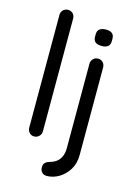

<svg xmlns="http://www.w3.org/2000/svg" viewBox="-137 -813 775 1084"><g transform="rotate(15 250.5 -271.5)"><path d="M162 -41Q162 -24 150 -12Q138 0 121 0Q104 0 93 -12Q82 -24 82 -41V-700Q82 -717 93.5 -728.5Q105 -740 122 -740Q140 -740 151 -728.5Q162 -717 162 -700ZM397 34Q397 85 374.5 121Q352 157 318 177Q284 197 247 197Q230 197 219.5 186Q209 175 209 160V153Q209 138 219 129Q229 120 244 116Q267 110 283 97.5Q299 85 308 64.5Q317 44 317 16V-477Q317 -494 328.5 -506Q340 -518 357 -518Q375 -518 386 -506Q397 -494 397 -477ZM357 -592Q332 -592 320 -602Q308 -612 308 -633V-647Q308 -668 321 -678Q334 -688 358 -688Q382 -688 394 -678Q406 -668 406 -647V-633Q406 -612 393.5 -602Q381 -592 357 -592Z"/></g></svg>

Font: Quicksand Light Medium
Style: Regular
Weight: 500
Version: Version 3.006